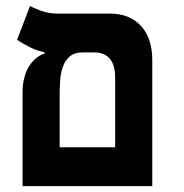

<svg xmlns="http://www.w3.org/2000/svg" viewBox="-20 -632 626 652"><path d="M56.6 0V-324.7Q58.6 -375.5 79.1 -407.5Q99.6 -439.5 130.9 -450.2V-455.1Q109.4 -458 82.3 -471.4Q55.2 -484.9 38.1 -497.1L82 -611.8Q93.3 -605 119.4 -595.5Q145.5 -585.9 172.4 -585.9H353Q419.9 -585.9 458.5 -544.2Q497.1 -502.4 497.1 -428.2V0ZM261.7 -454.1Q232.9 -454.1 216.8 -440.2Q200.7 -426.3 193.4 -404.8Q186 -383.3 184.3 -359.4Q182.6 -335.4 182.6 -315.4V-131.8H371.1V-368.2Q371.1 -454.1 298.3 -454.1Z"/></svg>

Font: CaskaydiaMono NF
Style: Bold
Weight: 700
Designer: Aaron Bell
Foundry: Saja Typeworks
Version: Version 2111.001; ttfautohint (v1.8.4);Nerd Fonts 3.1.1